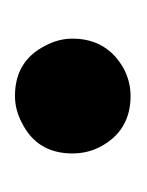

<svg xmlns="http://www.w3.org/2000/svg" viewBox="9 -192 187 245"><g transform="rotate(90 102.5 -69.5)"><path d="M29.3 -68.4Q29.3 -112.3 67.4 -133.8Q84 -142.6 102.5 -142.6Q146.5 -142.6 167 -104.5Q175.8 -87.9 175.8 -68.4Q175.8 -23.4 136.7 -3.9Q120.1 4.9 102.5 4.9Q57.6 4.9 38.1 -34.2Q29.3 -50.8 29.3 -68.4Z"/></g></svg>

Font: Post No Bills Jaffna ExtraBold
Style: Regular
Weight: 800
Designer: Kosala Senevirathne, Siva Puranthara, Lasantha Premarathna, Tharique Azeez
Foundry: Mooniak
Version: Version 1.220 ; ttfautohint (v1.6)